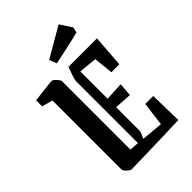

<svg xmlns="http://www.w3.org/2000/svg" viewBox="-236 -897 1006 1006"><g transform="rotate(-45 267.0 -394.0)"><path d="M29 -555V-600Q47 -602 76.5 -605.5Q106 -609 131 -612Q156 -615 161 -614Q166 -613 174 -605.5Q182 -598 189 -589Q196 -580 196 -577V-68L248 -64V-523Q248 -534 256 -556.5Q264 -579 273 -604H484L471 -425H412L401 -533L300 -543V-341L402 -346L396 -272L300 -278V-105Q300 -94 284 -60L403 -49L420 -182H479L483 0Q403 3 342 4.5Q281 6 229.5 7.5Q178 9 127 10Q121 10 112 3Q103 -4 96 -13Q89 -22 89 -27V-539ZM243 -660 227 -701 394 -798 437 -732 430 -702Q392 -692 339.5 -680.5Q287 -669 243 -660Z"/></g></svg>

Font: Grenze Gotisch Medium
Style: Regular
Weight: 500
Designer: Renata Polastri
Foundry: Omnibus-Type
Version: Version 1.001